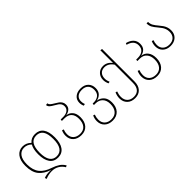

<svg xmlns="http://www.w3.org/2000/svg" viewBox="128 -1809 3078 3078"><g transform="rotate(-45 1667.0 -269.5)"><path d="M351 -264Q351 -381 390 -447Q338 -500 265 -500Q195 -500 152 -444.5Q109 -389 109 -274Q110 -145 170.5 -70Q231 5 356 45Q422 67 469.5 99Q517 131 548 184L520 198Q489 144 435.5 112Q382 80 314 80Q276 80 237.5 88.5Q199 97 169 111L158 80Q213 58 283 58Q309 58 322 60Q200 21 137 -57Q74 -135 74 -279Q74 -400 126 -465.5Q178 -531 262 -531Q344 -531 405 -470Q455 -531 542 -531Q636 -531 684.5 -465Q733 -399 733 -267Q733 -138 683 -69Q633 0 541 0Q448 0 399.5 -69Q351 -138 351 -264ZM386 -264Q386 -149 425 -90Q464 -31 541 -31Q618 -31 657.5 -90.5Q697 -150 697 -267Q697 -386 658.5 -443Q620 -500 542 -500Q386 -500 386 -264Z M1252 -205Q1252 -105 1201 -47.5Q1150 10 1061 10Q974 10 922.5 -37.5Q871 -85 871 -165Q871 -216 893 -266L923 -257Q905 -211 905 -165Q905 -97 947.5 -58.5Q990 -20 1061 -20Q1137 -20 1177 -68.5Q1217 -117 1217 -206Q1217 -287 1175.5 -330.5Q1134 -374 1056 -374H998L1001 -404H1062Q1120 -404 1158 -432Q1196 -460 1196 -511Q1196 -542 1182 -564Q1168 -586 1147.5 -600.5Q1127 -615 1093 -634Q1048 -659 1024.5 -680Q1001 -701 998 -734L1032 -739Q1035 -713 1055 -695.5Q1075 -678 1118 -653Q1154 -632 1176.5 -615.5Q1199 -599 1215 -573Q1231 -547 1231 -512Q1231 -456 1195 -426Q1159 -396 1108 -389Q1171 -384 1211.5 -336.5Q1252 -289 1252 -205Z M1777 -16Q1777 84 1724.5 142Q1672 200 1580 200Q1494 200 1442.5 151.5Q1391 103 1391 24Q1391 -31 1415 -82L1443 -73Q1425 -24 1425 24Q1425 92 1467 131Q1509 170 1580 170Q1657 170 1699 120.5Q1741 71 1741 -17Q1741 -99 1696.5 -145Q1652 -191 1578 -191H1541L1544 -222H1573Q1636 -222 1677.5 -256.5Q1719 -291 1719 -362Q1719 -426 1683 -463.5Q1647 -501 1576 -501Q1509 -501 1472.5 -468.5Q1436 -436 1436 -379Q1436 -339 1450 -306L1420 -298Q1401 -336 1401 -381Q1401 -449 1449 -490Q1497 -531 1576 -531Q1660 -531 1707 -484.5Q1754 -438 1754 -363Q1754 -294 1716 -255.5Q1678 -217 1622 -208Q1686 -200 1731.5 -152.5Q1777 -105 1777 -16Z M2269 -734V0Q2269 94 2221 147Q2173 200 2089 200Q2004 200 1954.5 151Q1905 102 1905 23Q1905 -31 1930 -90L1959 -82Q1939 -29 1939 23Q1939 91 1979.5 130.5Q2020 170 2089 170Q2160 170 2197.5 126Q2235 82 2235 -3V-412Q2176 -501 2086 -501Q2027 -500 1995 -464Q1963 -428 1963 -367Q1963 -322 1983 -277L1953 -271Q1929 -321 1929 -369Q1929 -441 1973 -486Q2017 -531 2085 -531Q2174 -531 2235 -452V-739Z M2783 -16Q2783 83 2731.5 141.5Q2680 200 2590 200Q2503 200 2452 151.5Q2401 103 2401 24Q2401 -30 2424 -82L2453 -73Q2435 -24 2435 24Q2435 92 2476.5 131Q2518 170 2590 170Q2666 170 2706.5 120Q2747 70 2747 -18Q2747 -101 2705 -149Q2663 -197 2589 -197H2532L2535 -227H2574Q2644 -227 2685.5 -261Q2727 -295 2727 -360Q2727 -470 2594 -504L2606 -531Q2679 -513 2720 -470Q2761 -427 2761 -361Q2761 -295 2726 -259.5Q2691 -224 2634 -214Q2701 -207 2742 -155.5Q2783 -104 2783 -16Z M3176 -358Q3206 -321 3223 -297Q3240 -273 3252.5 -239Q3265 -205 3265 -163Q3265 -84 3215 -37Q3165 10 3083 10Q3000 10 2950.5 -37Q2901 -84 2901 -160Q2901 -211 2922 -260L2952 -251Q2935 -209 2935 -160Q2935 -95 2975.5 -57.5Q3016 -20 3083 -20Q3153 -20 3191.5 -58.5Q3230 -97 3230 -163Q3230 -202 3218.5 -233Q3207 -264 3190.5 -287.5Q3174 -311 3146 -345Q3105 -392 3084 -429.5Q3063 -467 3063 -520H3097Q3097 -474 3117 -438.5Q3137 -403 3176 -358Z"/></g></svg>

Font: FiraGO UltraLight
Style: Regular
Weight: 200
Designer: bBox Type
Foundry: bBox Type GmbH
Version: Version 1.001